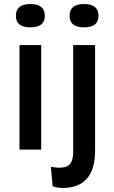

<svg xmlns="http://www.w3.org/2000/svg" viewBox="-20 -744 568 955"><path d="M77 0V-520H185V0ZM131 -608Q59 -608 59 -665Q59 -724 131 -724Q203 -724 203 -665Q203 -608 131 -608ZM290 191Q268 191 242 183L233 86Q291 96 317.5 81Q344 66 344 10V-520H453V5Q453 191 290 191ZM398 -608Q326 -608 326 -665Q326 -724 398 -724Q470 -724 470 -665Q470 -608 398 -608Z"/></svg>

Font: Bricolage Grotesque 10pt Medium
Style: Regular
Weight: 500
Designer: Mathieu Triay
Foundry: Atelier Triay
Version: Version 1.000; ttfautohint (v1.8.4.7-5d5b);gftools[0.9.32]